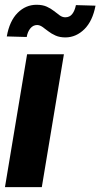

<svg xmlns="http://www.w3.org/2000/svg" viewBox="-22 -769 412 789"><path d="M-1.6 0 89.3 -545.9H240.6L149.8 0ZM247.7 -615.2Q223.5 -615.2 206.3 -622.9Q189.2 -630.5 176.3 -640.6Q163.5 -650.7 152.4 -658.4Q141.4 -666.2 130.1 -666.2Q113.8 -665.9 102.6 -652.2Q91.5 -638.6 87.7 -617L5.9 -619.3Q17.1 -682.8 50.4 -716.1Q83.7 -749.4 128.3 -749.4Q153 -749.4 170 -741.7Q187 -734 199.8 -723.8Q212.6 -713.6 223.5 -705.7Q234.4 -697.9 246.5 -697.9Q264.5 -698.1 274.8 -711.4Q285.2 -724.6 290 -748L370.5 -745.7Q358.6 -682.6 324.9 -649.2Q291.1 -615.8 247.7 -615.2Z"/></svg>

Font: Inter Tight
Style: Italic
Weight: 400
Italic angle: -9.39999°
Designer: Rasmus Andersson
Foundry: rsms
Version: Version 3.002